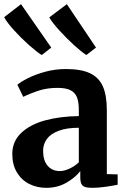

<svg xmlns="http://www.w3.org/2000/svg" viewBox="-41 -891 604 922"><path d="M337.5 -333.5V-362.5Q337.5 -400.5 328.8 -423.2Q320 -446 298 -457.5Q276 -469 235.5 -469Q186.5 -469 147.2 -456.5Q108 -444 70.5 -426L42.5 -484Q58.5 -498 93 -515.5Q127.5 -533 175.2 -546.2Q223 -559.5 275 -559.5Q348 -559.5 390.8 -539.5Q433.5 -519.5 452.8 -476.5Q472 -433.5 472 -362V-55L524 -53.5V-4Q501 1 465.8 6Q430.5 11 403.5 11Q380 11 367.8 7Q355.5 3 350 -7.8Q344.5 -18.5 344.5 -39.5V-69.5Q321.5 -39 278.5 -14Q235.5 11 181 11Q136 11 98.8 -8Q61.5 -27 39.8 -63.8Q18 -100.5 18 -151.5Q18 -212 61 -252.8Q104 -293.5 176 -313Q248 -332.5 337.5 -333.5ZM337.5 -111.5V-277.5Q279.5 -277.5 241 -263Q202.5 -248.5 184.2 -223.8Q166 -199 166 -167Q166 -120.5 187.8 -95Q209.5 -69.5 246.5 -69.5Q267.5 -69.5 293.2 -81.5Q319 -93.5 337.5 -111.5ZM159 -627Q136 -641 97.5 -675.2Q59 -709.5 25.2 -747Q-8.5 -784.5 -21 -808.5L60 -871L205 -662.5L160 -627ZM373.5 -627Q351 -641 314.2 -674.5Q277.5 -708 243.8 -745.2Q210 -782.5 195.5 -807.5L280 -871L420 -662.5L374 -627Z"/></svg>

Font: Merriweather Text
Style: Bold
Weight: 700
Designer: Eben Sorkin
Foundry: Eben Sorkin
Version: Version 2.100